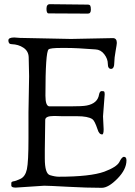

<svg xmlns="http://www.w3.org/2000/svg" viewBox="-20 -892 644 917"><path d="M400 -827C409.3 -827 414 -833.3 414 -846C414 -855.3 413 -861.7 411 -865C409 -868.3 405 -870 399 -870L218 -872C207.3 -872 202 -864.7 202 -850C202 -835.3 205.3 -828 212 -828ZM116 -355V-231C116 -156.3 113.5 -107.3 108.5 -84C103.5 -60.7 93.3 -45.3 78 -38C62.7 -30.7 51.3 -26.7 44 -26C37.3 -24.7 34 -22 34 -18V-6C34 0.7 41 4 55 4L191 -5C205.7 -5 243.2 -3.3 303.5 0C363.8 3.3 418 5 466 5C487.3 5 512.3 -9.7 541 -39C569.7 -68.3 584 -97.3 584 -126C584 -137.3 580 -143 572 -143C565.3 -143 558 -134.7 550 -118C541.3 -102 517.3 -86.7 478 -72C433.3 -56 361 -48 261 -48C249 -48 234.8 -50.5 218.5 -55.5C202.2 -60.5 194 -87 194 -135V-175L196 -319C196 -331.7 209.7 -338 237 -338H244L276 -337H348C382.7 -337 407 -332.3 421 -323C428.3 -318.3 436.7 -302 446 -274C450.7 -258 458 -250 468 -250C472.7 -250 475 -258.3 475 -275L472 -336L480 -441C480 -447.7 479.3 -452 478 -454C476.7 -456 472.7 -457 466 -457C459.3 -457 455 -451.3 453 -440C448.3 -412 428.7 -394.7 394 -388C380.7 -385.3 354 -384 314 -384H216C203.3 -384.7 197 -401.7 197 -435C197 -573.7 202 -647.3 212 -656C217.3 -660.7 237.3 -663 272 -663H298C330 -663 376 -660.7 436 -656C452.7 -655.3 466.7 -647.7 478 -633C489.3 -618.3 495 -603 495 -587C495 -571 500.2 -563 510.5 -563C520.8 -563 526 -573.7 526 -595C526 -607.7 528 -625.2 532 -647.5C536 -669.8 538 -683 538 -687C538 -702.3 531.7 -710 519 -710L319 -706L75 -711L48 -713C29.3 -713 20 -708.3 20 -699C20 -687 25.3 -681 36 -681C57.3 -680.3 76 -674.7 92 -664C108 -653.3 116.3 -638.3 117 -619C118.3 -576.3 119 -546 119 -528Z"/></svg>

Font: Sorts Mill Goudy
Style: Regular
Weight: 400
Version: Version 003.101